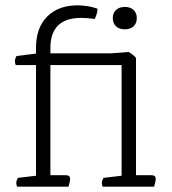

<svg xmlns="http://www.w3.org/2000/svg" viewBox="-20 -700 645 720"><path d="M558 0H365Q362 -8 362 -14Q362 -22 368 -33L436 -41V-456H169V-43H227Q243 -43 243 -29Q243 -23 239 -8L237 0H44Q41 -8 41 -14Q41 -22 47 -33L115 -41V-456H39Q36 -464 36 -470Q36 -480 42 -490L115 -499V-520Q115 -596 157 -638Q199 -680 271 -680Q284 -680 304 -677.5Q324 -675 346 -667Q344 -645 335 -629Q303 -633 285 -633Q169 -633 169 -520V-500H396L462 -505Q479 -496 490 -483V-43H548Q564 -43 564 -29Q564 -23 560 -8ZM493 -632Q493 -613 481 -601.5Q469 -590 448 -590Q427 -590 415 -601.5Q403 -613 403 -632Q403 -651 415 -662.5Q427 -674 448 -674Q469 -674 481 -662.5Q493 -651 493 -632Z"/></svg>

Font: Scope One
Style: Regular
Weight: 400
Designer: Dalton Maag Ltd
Foundry: Dalton Maag Ltd
Version: Version 1.001; ttfautohint (v1.4.1) -l 11 -r 50 -G 50 -x 14 